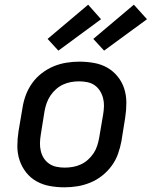

<svg xmlns="http://www.w3.org/2000/svg" viewBox="-20 -791 647 819"><path d="M255 8Q223 8 192.5 2.5Q162 -3 136 -17.5Q110 -32 91.5 -55.5Q73 -79 63.5 -107.5Q54 -136 54 -167.5Q54 -199 59 -231L76 -331Q80 -358 90 -385Q100 -412 117 -436Q134 -460 158 -478.5Q182 -497 208.5 -508Q235 -519 263 -523.5Q291 -528 318 -528Q350 -528 381 -522.5Q412 -517 437.5 -502.5Q463 -488 482 -464.5Q501 -441 510 -412.5Q519 -384 519 -352.5Q519 -321 514 -289L498 -189Q493 -162 483.5 -135Q474 -108 456.5 -84Q439 -60 415.5 -41.5Q392 -23 365 -12Q338 -1 310.5 3.5Q283 8 255 8ZM256 -76Q273 -76 290.5 -79Q308 -82 324.5 -89.5Q341 -97 355 -109.5Q369 -122 379 -137Q389 -152 394.5 -169Q400 -186 403 -203L420 -303Q423 -321 423.5 -338.5Q424 -356 419.5 -373Q415 -390 406 -404Q397 -418 383.5 -427.5Q370 -437 352.5 -440.5Q335 -444 317 -444Q300 -444 283 -441Q266 -438 249.5 -430.5Q233 -423 219 -410.5Q205 -398 195 -383Q185 -368 179 -351Q173 -334 170 -317L154 -217Q151 -199 150.5 -181.5Q150 -164 154 -147Q158 -130 167 -116Q176 -102 190 -92.5Q204 -83 221 -79.5Q238 -76 256 -76ZM424 -575 378 -625 551 -771 607 -709ZM229 -575 183 -625 356 -771 411 -709Z"/></svg>

Font: Iosevka SS04 Md Ex Obl
Style: Regular
Weight: 500
Width: 7
Italic angle: -9°
Monospace: yes
Designer: Belleve Invis
Foundry: Belleve Invis
Version: Version 19.0.0; ttfautohint (v1.8.4)